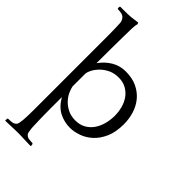

<svg xmlns="http://www.w3.org/2000/svg" viewBox="-297 -827 1175 1175"><g transform="rotate(45 290.5 -240.0)"><path d="M6 -727 10 -731H28Q45 -731 71 -731.5Q97 -732 116 -735L155 -740L160 -731Q155 -716 154 -685Q153 -652 152.5 -603.5Q152 -555 151.5 -508Q151 -461 151 -425.5Q151 -390 151 -384Q180 -425 221.5 -450Q263 -475 314 -475Q371 -475 412.5 -455Q454 -435 481 -402Q508 -369 521 -326.5Q534 -284 534 -238Q534 -170 513 -122.5Q492 -75 459.5 -45.5Q427 -16 388.5 -2.5Q350 11 315 11Q266 11 222.5 -11Q179 -33 148 -87V5Q148 46 148.5 71.5Q149 97 149.5 115Q150 133 150.5 147.5Q151 162 152 179Q154 199 156.5 210Q159 221 167 227Q175 235 189.5 237Q204 239 219 239L224 243L226 257L224 260Q217 260 203 259.5Q189 259 173 258.5Q157 258 143 257.5Q129 257 122 257H108Q101 257 86.5 257.5Q72 258 56.5 258.5Q41 259 26.5 259.5Q12 260 5 260L4 257L5 242L9 239Q25 239 40.5 237Q56 235 64 227Q72 221 74.5 210Q77 199 79 179Q80 166 80.5 153.5Q81 141 81.5 124Q82 107 82 84Q82 61 82 28V-481Q82 -521 82 -548Q82 -575 81.5 -595Q81 -615 80.5 -630.5Q80 -646 79 -662Q78 -673 73.5 -681Q69 -689 66 -693Q56 -704 41 -707Q26 -710 10 -710L6 -714ZM458 -236Q458 -270 449 -303Q440 -336 421.5 -361.5Q403 -387 375 -402.5Q347 -418 309 -418Q271 -418 242 -404Q213 -390 192.5 -369.5Q172 -349 160.5 -327Q149 -305 148 -289V-179Q151 -163 161 -140Q171 -117 190.5 -95.5Q210 -74 239 -59Q268 -44 307 -44Q346 -44 374.5 -60.5Q403 -77 421.5 -104Q440 -131 449 -165.5Q458 -200 458 -236Z"/></g></svg>

Font: Quattrocento
Style: Regular
Weight: 400
Designer: Pablo Impallari
Foundry: Pablo Impallari, Igino Marini, Branda Gallo
Version: Version 2.000